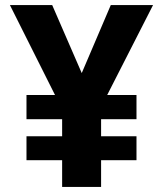

<svg xmlns="http://www.w3.org/2000/svg" viewBox="-20 -734 640 754"><path d="M224 0V-105H84V-199H224V-266H84V-361H196L19 -714H185L301 -447L415 -714H581L401 -361H516V-266H377V-199H516V-105H377V0Z"/></svg>

Font: Noto Sans Mono ExtraBold
Style: Regular
Weight: 800
Designer: Monotype Design Team
Foundry: Monotype Imaging Inc.
Version: Version 2.014